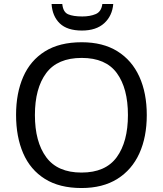

<svg xmlns="http://www.w3.org/2000/svg" viewBox="-20 -938 821 968"><path d="M720 -358Q720 -247 682.5 -164.5Q645 -82 571.5 -36Q498 10 391 10Q280 10 206.5 -36Q133 -82 97 -165Q61 -248 61 -359Q61 -468 97 -550.5Q133 -633 206.5 -679Q280 -725 392 -725Q499 -725 572 -679.5Q645 -634 682.5 -551.5Q720 -469 720 -358ZM156 -358Q156 -223 213 -145.5Q270 -68 391 -68Q512 -68 568.5 -145.5Q625 -223 625 -358Q625 -493 569 -569.5Q513 -646 392 -646Q270 -646 213 -569.5Q156 -493 156 -358ZM551 -918Q546 -858 505.5 -821Q465 -784 393 -784Q319 -784 281.5 -820Q244 -856 240 -918H294Q298 -877 323.5 -866Q349 -855 395 -855Q434 -855 462.5 -867Q491 -879 496 -918Z"/></svg>

Font: Noto Sans
Style: Regular
Weight: 400
Designer: Monotype Design Team
Foundry: Monotype Imaging Inc.
Version: Version 1.902